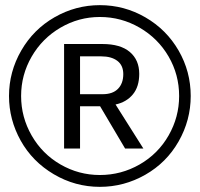

<svg xmlns="http://www.w3.org/2000/svg" viewBox="-20 -718 777 746"><path d="M721 -345Q721 -251 674 -168.5Q627 -86 544.5 -39Q462 8 368 8Q272 8 189 -41Q106 -90 60.5 -171.5Q15 -253 15 -345Q15 -439 62.5 -521.5Q110 -604 192 -651Q274 -698 368 -698Q463 -698 545 -650.5Q627 -603 674 -521.5Q721 -440 721 -345ZM676 -345Q676 -428 635 -498.5Q594 -569 522.5 -610.5Q451 -652 368 -652Q286 -652 215 -610.5Q144 -569 103 -498Q62 -427 62 -345Q62 -263 103 -191.5Q144 -120 215 -79Q286 -38 368 -38Q451 -38 522.5 -79Q594 -120 635 -191.5Q676 -263 676 -345ZM466 -141 369 -305H291V-141H229V-547H378Q448 -547 484.5 -516Q521 -485 521 -431Q521 -381 496 -351Q471 -321 429 -312L537 -141ZM459 -430Q459 -464 436 -481.5Q413 -499 374 -499H291V-352H379Q418 -352 438.5 -373Q459 -394 459 -430Z"/></svg>

Font: Zschusch
Style: Regular
Weight: 400
Designer: Peter Wiegel
Foundry: Peter Wiegel